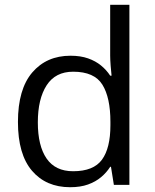

<svg xmlns="http://www.w3.org/2000/svg" viewBox="-20 -780 652 810"><path d="M275.9 9.8Q174.3 9.8 115 -59.6Q55.7 -128.9 55.7 -265.6Q55.7 -403.8 116.2 -474.4Q176.8 -544.9 277.3 -544.9Q319.8 -544.9 351.6 -533.7Q383.3 -522.5 406.2 -503.7Q429.2 -484.9 444.8 -460.9H450.7Q448.7 -476.1 446.8 -502.4Q444.8 -528.8 444.8 -545.4V-759.8H525.9V0H460.4L448.2 -76.2H444.8Q429.7 -52.2 406.5 -32.7Q383.3 -13.2 351.3 -1.7Q319.3 9.8 275.9 9.8ZM288.6 -57.6Q374.5 -57.6 410.2 -106.4Q445.8 -155.3 445.8 -251.5V-266.1Q445.8 -368.2 411.9 -422.9Q377.9 -477.5 288.6 -477.5Q213.9 -477.5 176.8 -420.2Q139.6 -362.8 139.6 -263.7Q139.6 -165 176.5 -111.3Q213.4 -57.6 288.6 -57.6Z"/></svg>

Font: Wonky
Style: Regular
Weight: 400
Designer: Monotype Design Team
Foundry: Monotype Imaging Inc.
Version: Version 3.000